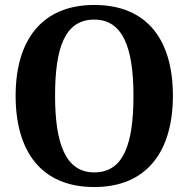

<svg xmlns="http://www.w3.org/2000/svg" viewBox="-20 -744 760 774"><path d="M360 10C573 10 677 -135 677 -358C677 -581 575 -724 360 -724C147 -724 43 -580 43 -358C43 -134 146 10 360 10ZM360 -49C245 -49 202 -164 202 -358C202 -553 242 -665 360 -665C475 -665 518 -552 518 -358C518 -163 478 -49 360 -49Z"/></svg>

Font: Noto Serif SemiCondensed
Style: Bold
Weight: 700
Width: 4
Designer: Monotype Design Team
Foundry: Monotype Imaging Inc.
Version: Version 2.015